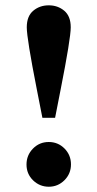

<svg xmlns="http://www.w3.org/2000/svg" viewBox="-20 -690 368 725"><path d="M209 -352.1 188 -245.1H140.1L119.1 -352.1Q81.1 -544.9 81.1 -586.9Q81.1 -628.9 105.5 -649.4Q129.9 -669.9 164.1 -669.9Q198.2 -669.9 222.7 -649.4Q247.1 -628.9 247.1 -586.9Q247.1 -544.9 209 -352.1ZM80.1 -68.8Q80.1 -104 104.5 -128.9Q128.9 -153.8 164.1 -153.8Q199.2 -153.8 223.6 -129.2Q248 -104.5 248 -69.3Q248 -34.2 223.4 -9.5Q198.7 15.1 164.3 15.1Q129.9 15.1 105 -9Q80.1 -33.2 80.1 -68.8Z"/></svg>

Font: SourceSerifPro-Bold
Style: Bold
Weight: 700
Designer: Frank Grießhammer
Foundry: Adobe Systems Incorporated
Version: Version 1.014;PS Version 1.0;hotconv 1.0.73;makeotf.lib2.5.5